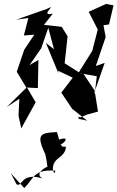

<svg xmlns="http://www.w3.org/2000/svg" viewBox="-20 -620 596 974"><path d="M269 50C184 54 164 61 206 155C212 156 221 228 221 228C243 213 143 255 195 285C85 252 94 332 64 315L35 259L103 334C154 283 150 238 261 246C264 216 259 291 248 237C250 174 308 185 315 125C271 120 315 130 278 107C280 134 355 63 280 88ZM379 -17C376 -43 378 -19 392 -26L419 -38L477 -54L463 -142L459 -152L511 -301L466 -285L516 -432L505 -492L533 -496L556 -593L518 -600L430 -560L476 -470L448 -362L378 -250L471 -233L462 -158L386 -271L395 -244L308 -299L323 -436L293 -484L203 -494L248 -551C174 -534 278 -607 218 -575L62 -520L124 -529L101 -440L154 -444L103 -368L65 -256L114 -175L14 -77L78 -119L74 -32L88 31L161 -101L117 -176L172 -173L175 -316L130 -290L189 -375L225 -479L254 -370L213 -402L276 -249L275 -261L349 -226L291 -150L346 -68L422 -8Z"/></svg>

Font: Charger Distortion
Style: 2It
Weight: 400
Designer: Jasper
Foundry: Cannot Into Space Fonts
Version: Version 0.98